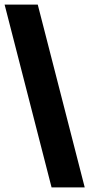

<svg xmlns="http://www.w3.org/2000/svg" viewBox="-25 -729 388 834"><path d="M343 85H199L-5 -709H139Z"/></svg>

Font: Bricolage Grotesque 96pt ExtraBold SemiCondensed ExtraBold
Style: Regular
Weight: 800
Width: 4
Version: Version 1.001;gftools[0.9.33.dev8+g029e19f]